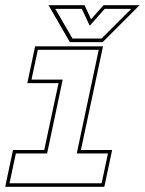

<svg xmlns="http://www.w3.org/2000/svg" viewBox="-28 -718 556 738"><path d="M-8 0 22 -141.5H142L197 -398.5H77L107 -540H368L283 -141.5H403L373 0ZM8.5 -13.5H362.5L387 -128H267L351.5 -526.5H117.5L93 -412H213L153 -128H33ZM240.5 -556 158.5 -698H297L322 -644L370 -698H508.5L366.5 -556ZM250.5 -570H362.5L476.5 -684H374.5L317 -619L286.5 -684H184.5Z"/></svg>

Font: Tourney Condensed Thin
Style: Italic
Weight: 100
Width: 3
Italic angle: -12°
Designer: Tyler Finck
Foundry: Etcetera Type Co
Version: Version 1.010; ttfautohint (v1.8.3)